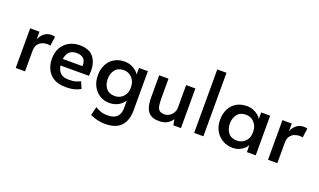

<svg xmlns="http://www.w3.org/2000/svg" viewBox="-93 -1292 3467 2089"><g transform="rotate(20 1640.0 -247.5)"><path d="M68 0V-459H176V-369Q192 -414 227.5 -442.5Q263 -471 310 -471Q342 -471 354 -465L339 -356Q330 -362 300 -362Q275 -362 246 -351Q217 -340 196.5 -312.5Q176 -285 176 -236V0Z M647 10Q561 10 507 -23.5Q453 -57 428 -112Q403 -167 403 -229Q403 -304 433.5 -358Q464 -412 518 -441.5Q572 -471 640 -471Q749 -471 799 -410.5Q849 -350 849 -248Q849 -221 846 -192H516Q527 -130 560.5 -103.5Q594 -77 650 -77Q704 -77 735 -87Q766 -97 786 -107L819 -30Q799 -17 757 -3.5Q715 10 647 10ZM516 -267H744Q745 -332 715 -356Q685 -380 637 -380Q587 -380 555.5 -353.5Q524 -327 516 -267Z M1185 240Q1146 240 1110.5 232Q1075 224 1049 214.5Q1023 205 1014 200L1038 100Q1062 116 1097 129.5Q1132 143 1182 143Q1205 143 1229.5 138.5Q1254 134 1276 119.5Q1298 105 1311.5 76.5Q1325 48 1325 1V-81Q1305 -44 1258.5 -17Q1212 10 1153 10Q1093 10 1043.5 -19.5Q994 -49 964.5 -103.5Q935 -158 935 -232Q935 -303 962.5 -356.5Q990 -410 1040.5 -440.5Q1091 -471 1160 -471Q1202 -471 1237 -456.5Q1272 -442 1295.5 -421.5Q1319 -401 1327 -382L1329 -459H1431V-3Q1431 110 1372.5 175Q1314 240 1185 240ZM1183 -81Q1220 -81 1250.5 -98.5Q1281 -116 1299.5 -148Q1318 -180 1318 -224V-231Q1318 -276 1299.5 -309.5Q1281 -343 1250.5 -361.5Q1220 -380 1183 -380Q1116 -380 1082.5 -337Q1049 -294 1049 -231Q1049 -167 1082.5 -124Q1116 -81 1183 -81Z M1728 10Q1659 10 1623 -19Q1587 -48 1574.5 -96Q1562 -144 1562 -202V-459H1670V-229Q1670 -176 1676.5 -143Q1683 -110 1702.5 -94.5Q1722 -79 1761 -79Q1789 -79 1814.5 -94.5Q1840 -110 1857 -137.5Q1874 -165 1874 -199V-459H1981V0H1893L1881 -67Q1856 -29 1819 -9.5Q1782 10 1728 10Z M2134 0V-735H2241V0Z M2580 10Q2519 10 2466.5 -19Q2414 -48 2382 -102Q2350 -156 2350 -231Q2350 -303 2377.5 -357Q2405 -411 2455.5 -441Q2506 -471 2576 -471Q2618 -471 2652.5 -456.5Q2687 -442 2710.5 -421.5Q2734 -401 2742 -382L2744 -459H2847V0H2745L2743 -81Q2733 -59 2709.5 -38Q2686 -17 2653 -3.5Q2620 10 2580 10ZM2598 -80Q2635 -80 2665.5 -97.5Q2696 -115 2714.5 -147Q2733 -179 2733 -223V-230Q2733 -275 2714.5 -308.5Q2696 -342 2665.5 -360.5Q2635 -379 2598 -379Q2531 -379 2497.5 -336Q2464 -293 2464 -230Q2464 -166 2497.5 -123Q2531 -80 2598 -80Z M2989 0V-459H3097V-369Q3113 -414 3148.5 -442.5Q3184 -471 3231 -471Q3263 -471 3275 -465L3260 -356Q3251 -362 3221 -362Q3196 -362 3167 -351Q3138 -340 3117.5 -312.5Q3097 -285 3097 -236V0Z"/></g></svg>

Font: Alata
Style: Regular
Weight: 400
Designer: Spyros Zevelakis, Eben Sorkin
Foundry: Spyros Zevelakis
Version: Version 1.005; ttfautohint (v1.8.4.7-5d5b)